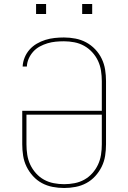

<svg xmlns="http://www.w3.org/2000/svg" viewBox="-20 -930 640 958"><path d="M300 8Q271 8 242.5 2.5Q214 -3 189 -16.5Q164 -30 144.5 -51.5Q125 -73 112.5 -98.5Q100 -124 95.5 -152.5Q91 -181 91 -210V-377H488V-525Q488 -551 484 -577Q480 -603 469 -626.5Q458 -650 440 -669.5Q422 -689 399.5 -701.5Q377 -714 351 -719Q325 -724 299 -724Q278 -724 257.5 -722Q237 -720 217 -714Q197 -708 178.5 -698Q160 -688 146 -672.5Q132 -657 123.5 -638Q115 -619 114 -598H93Q94 -621 103 -643Q112 -665 127.5 -682.5Q143 -700 163.5 -712Q184 -724 206.5 -731Q229 -738 252.5 -740.5Q276 -743 299 -743Q328 -743 356.5 -737.5Q385 -732 410 -718.5Q435 -705 455 -684Q475 -663 487.5 -637Q500 -611 504.5 -582.5Q509 -554 509 -525V-210Q509 -181 504.5 -152.5Q500 -124 487.5 -98.5Q475 -73 455.5 -51.5Q436 -30 411 -16.5Q386 -3 357.5 2.5Q329 8 300 8ZM300 -11Q326 -11 352 -16Q378 -21 400.5 -33.5Q423 -46 440.5 -65.5Q458 -85 469 -108.5Q480 -132 484 -158Q488 -184 488 -210V-358H112V-210Q112 -184 116 -158Q120 -132 131 -108.5Q142 -85 159.5 -65.5Q177 -46 199.5 -33.5Q222 -21 248 -16Q274 -11 300 -11ZM390 -860V-910H440V-860ZM160 -860V-910H210V-860Z"/></svg>

Font: Iosevka SS04 Thin Extended
Style: Regular
Weight: 100
Width: 7
Monospace: yes
Designer: Belleve Invis
Foundry: Belleve Invis
Version: Version 19.0.0; ttfautohint (v1.8.4)